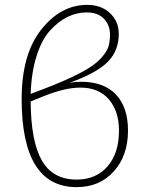

<svg xmlns="http://www.w3.org/2000/svg" viewBox="-20 -759 610 789"><path d="M313 -423Q407 -423 456.5 -370.5Q506 -318 506 -223Q506 -119 447.5 -54.5Q389 10 295 10Q69 10 69 -352Q69 -536 149.5 -637.5Q230 -739 338 -739Q396 -739 432 -705Q468 -671 468 -620Q468 -551 423.5 -505.5Q379 -460 267 -419Q292 -423 313 -423ZM336 -708Q296 -708 258.5 -690Q221 -672 186.5 -634.5Q152 -597 130.5 -529.5Q109 -462 106 -373L161 -394Q252 -429 308.5 -458.5Q365 -488 391 -515.5Q417 -543 424.5 -564Q432 -585 432 -617Q432 -656 407 -682Q382 -708 336 -708ZM295 -21Q375 -21 422 -75.5Q469 -130 469 -222Q469 -302 427.5 -350.5Q386 -399 310 -399Q248 -399 160 -364L106 -342Q107 -178 152 -99.5Q197 -21 295 -21Z"/></svg>

Font: Fira Sans UltraLight
Style: Regular
Weight: 200
Designer: Carrois Corporate & Edenspiekermann AG
Foundry: Carrois Corporate GbR & Edenspiekermann AG
Version: Version 4.106;PS 004.106;hotconv 1.0.70;makeotf.lib2.5.58329